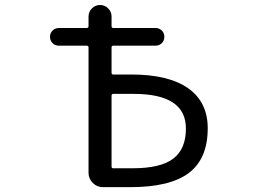

<svg xmlns="http://www.w3.org/2000/svg" viewBox="-20 -775 1040 774"><path d="M429.7 -482.4Q429.7 -474.6 436.5 -474.6H509.8Q660.2 -474.6 738.8 -418.9Q817.4 -363.3 817.4 -257.8Q817.4 -135.7 741.7 -78.1Q666 -20.5 504.9 -20.5H394.5Q371.1 -20.5 354 -37.6Q336.9 -54.7 336.9 -78.1V-584Q336.9 -590.8 329.1 -590.8H217.8Q202.1 -590.8 191.9 -601.1Q181.6 -611.3 181.6 -626.5Q181.6 -641.6 191.9 -651.9Q202.1 -662.1 217.8 -662.1H329.1Q336.9 -662.1 336.9 -669.9V-709Q336.9 -727.5 350.6 -741.2Q364.3 -754.9 383.3 -754.9Q402.3 -754.9 416 -741.2Q429.7 -727.5 429.7 -709V-669.9Q429.7 -662.1 436.5 -662.1H606.4Q622.1 -662.1 632.3 -651.9Q642.6 -641.6 642.6 -626.5Q642.6 -611.3 632.3 -601.1Q622.1 -590.8 606.4 -590.8H436.5Q429.7 -590.8 429.7 -584ZM429.7 -103.5Q429.7 -96.7 436.5 -96.7H514.6Q627.9 -96.7 678.7 -135.7Q729.5 -174.8 729.5 -256.8Q729.5 -396.5 519.5 -396.5Q518.6 -396.5 516.6 -396.5H436.5Q429.7 -396.5 429.7 -388.7Z"/></svg>

Font: Rounded Mgen+ 1m regular
Style: Regular
Weight: 400
Designer: [Source Han Sans]
Ryoko NISHIZUKA  (kana & ideographs); Paul D. Hunt (Latin, Greek & Cyrillic); Wenlong ZHANG  (bopomofo
Version: Version 1.059.20150602